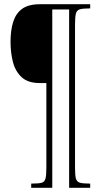

<svg xmlns="http://www.w3.org/2000/svg" viewBox="-20 -780 491 911"><path d="M128 111V91H133Q164 91 178 87Q192 83 196 66.5Q200 50 200 15V-386H168Q113 -386 83 -413.5Q53 -441 41.5 -485.5Q30 -530 30 -582Q30 -636 42.5 -676Q55 -716 85 -738Q115 -760 170 -760H408V-740H402Q372 -740 358 -735.5Q344 -731 340 -715Q336 -699 336 -664V17Q336 51 340 66.5Q344 82 358 86.5Q372 91 402 91H408V111H308V-735H228V111Z"/></svg>

Font: Noto Serif Myanmar ExtraCondensed Thin
Style: Regular
Weight: 100
Width: 2
Designer: Ben Mitchell and the Monotype Design Team
Foundry: Monotype Imaging Inc.
Version: Version 2.106; ttfautohint (v1.8.4.7-5d5b)